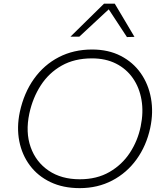

<svg xmlns="http://www.w3.org/2000/svg" viewBox="-20 -988 858 1018"><path d="M402.5 9.5Q314.5 9.5 247.5 -22.5Q180.5 -54.5 138.5 -110.8Q96.5 -167 82.2 -239.8Q68 -312.5 85 -394Q107 -495.5 160.2 -570Q213.5 -644.5 292 -685Q370.5 -725.5 468 -725.5Q554.5 -725.5 620 -691.8Q685.5 -658 726.2 -600Q767 -542 780.5 -467Q794 -392 776.5 -309.5Q756 -215 704.2 -143.2Q652.5 -71.5 575.2 -31Q498 9.5 402.5 9.5ZM403 -37.5Q493.5 -37.5 560.2 -76Q627 -114.5 668.8 -178.2Q710.5 -242 726 -318Q741.5 -393 730.2 -458.5Q719 -524 684.5 -573.5Q650 -623 595 -650.8Q540 -678.5 467.5 -678.5Q375 -678.5 307.2 -640.2Q239.5 -602 196.5 -535.8Q153.5 -469.5 135.5 -386Q114.5 -287 142.5 -208Q170.5 -129 238 -83.2Q305.5 -37.5 403 -37.5ZM653 -791.5Q629 -828 604.8 -865Q580.5 -902 556.5 -938.5Q516.5 -901.5 478.2 -865.8Q440 -830 400.5 -793.5H353.5Q399 -838 442.5 -881Q486 -924 531.5 -968.5H588.5Q614.5 -924.5 641 -880.2Q667.5 -836 693 -792.5Z"/></svg>

Font: Commissioner ExtraLight
Style: Italic
Weight: 200
Italic angle: -12°
Designer: Kostas Bartsokas
Foundry: Kostas Bartsokas
Version: Version 1.000; ttfautohint (v1.8.3)